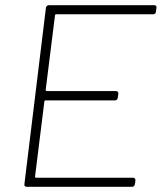

<svg xmlns="http://www.w3.org/2000/svg" viewBox="-20 -720 623 740"><path d="M581 -675 583 -690C584 -696 581 -700 575 -700H168C163 -700 158 -696 157 -690L74 -10C73 -4 77 0 82 0H489C495 0 499 -4 500 -10L502 -25C502 -31 499 -35 493 -35H119C117 -35 115 -37 115 -39L151 -329C151 -331 153 -333 155 -333H423C429 -333 433 -337 434 -343L436 -359C437 -365 433 -369 427 -369H160C158 -369 156 -371 156 -373L192 -661C192 -663 194 -665 196 -665H571C576 -665 581 -669 581 -675Z"/></svg>

Font: Barlow ExtraLight
Style: Italic
Weight: 275
Italic angle: -7°
Designer: Jeremy Tribby
Foundry: Tribby Type
Version: Version 1.422;hotconv 1.0.109;makeotfexe 2.5.65596